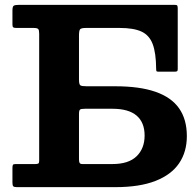

<svg xmlns="http://www.w3.org/2000/svg" viewBox="-20 -770 799 790"><path d="M330 -322.5H442.5Q509 -322.5 542 -294.4Q575 -266.2 575 -212.4Q575 -159 542 -127Q509 -95 442.5 -95H319.5Q310 -95 307.5 -99.8Q305 -104.5 305 -114.5V-300.5Q305 -316.5 309.8 -319.5Q314.5 -322.5 330 -322.5ZM125.2 -95H43.7Q34.7 -95 33 -91.3Q31.2 -87.5 31.2 -78.5V-18Q31.2 -6.5 35 -3.2Q38.7 0 49.7 0H455Q554.3 0 619.5 -25.5Q684.8 -51 716.8 -98Q748.8 -145 748.8 -210Q748.8 -278.8 716.8 -324.3Q684.8 -369.8 619.5 -392.4Q554.3 -415 455 -415H337Q316.5 -415 310.8 -418.8Q305 -422.5 305 -443V-623.5Q305 -644 309.5 -649.5Q314 -655 334 -655H472.5Q530 -655 562.3 -640Q594.5 -625 608.3 -588.5Q622 -552 622.5 -487Q622.5 -480 623.8 -477.5Q625 -475 632.5 -475H697.3Q704.3 -475 707.8 -476.5Q711.3 -478 711.3 -485V-735.5Q711.3 -744 709.3 -747Q707.3 -750 699.3 -750H58.2Q42.7 -750 37 -746.8Q31.2 -743.5 31.2 -727V-669Q31.2 -660 34.5 -657.5Q37.7 -655 47.2 -655H118.2Q133.7 -655 137.5 -650.2Q141.2 -645.5 141.2 -631V-108Q141.2 -99.5 137.7 -97.3Q134.2 -95 125.2 -95Z"/></svg>

Font: Besley
Style: Regular
Weight: 400
Designer: Owen Earl
Foundry: indestructible type*
Version: Version 4.000